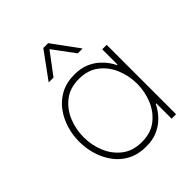

<svg xmlns="http://www.w3.org/2000/svg" viewBox="-210 -894 1037 1037"><g transform="rotate(-45 308.5 -375.0)"><path d="M180 -608 291 -760H328L439 -608H402L310 -732L217 -608ZM308 -540Q356 -540 390.5 -525.5Q425 -511 448.5 -490Q472 -469 486.5 -448Q501 -427 507 -413H511V-530H545V0H511V-117H507Q501 -104 486.5 -82.5Q472 -61 448.5 -40Q425 -19 390.5 -4.5Q356 10 308 10Q248 10 203.5 -13Q159 -36 129.5 -75.5Q100 -115 85 -164Q70 -213 70 -265Q70 -316 85 -365Q100 -414 129.5 -453.5Q159 -493 203.5 -516.5Q248 -540 308 -540ZM309 -506Q240 -506 194.5 -470.5Q149 -435 126.5 -380Q104 -325 104 -265Q104 -205 126.5 -150Q149 -95 194.5 -59.5Q240 -24 309 -24Q377 -24 422.5 -59.5Q468 -95 490.5 -150Q513 -205 513 -265Q513 -325 490.5 -380Q468 -435 422.5 -470.5Q377 -506 309 -506Z"/></g></svg>

Font: Be Vietnam Pro Thin
Style: Regular
Weight: 100
Designer: Lam Bao, Tony Le, Vietanh Nguyen
Foundry: Yellow Type Foundry
Version: Version 1.002; ttfautohint (v1.8.3)